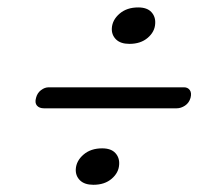

<svg xmlns="http://www.w3.org/2000/svg" viewBox="-20 -611 574 530"><path d="M337.3 -489.9Q312.8 -489.9 300.2 -502.3Q287.7 -514.8 288.7 -533.2Q290.1 -556.1 310.1 -573.3Q330.1 -590.5 361.5 -590.5Q385.9 -590.5 397.8 -577.7Q409.7 -564.9 408.4 -545.8Q407.3 -523.3 387.8 -506.6Q368.4 -489.9 337.3 -489.9ZM79.5 -341Q83 -354.5 93.2 -362.2Q103.5 -370 114.5 -370H488Q498.5 -370 504 -362.2Q509.5 -354.5 506 -341Q502 -327 490.8 -319.5Q479.5 -312 467.5 -312H101.5Q88.5 -312 82 -319.5Q75.5 -327 79.5 -341ZM237.8 -100.9Q213.3 -100.9 200.7 -113.3Q188.2 -125.8 189.2 -144.2Q190.6 -167.1 210.6 -184.3Q230.6 -201.5 262 -201.5Q286.4 -201.5 298.3 -188.7Q310.2 -175.9 308.9 -156.8Q307.8 -134.3 288.3 -117.6Q268.9 -100.9 237.8 -100.9Z"/></svg>

Font: Fraunces 72pt Soft SemiBold
Style: Italic
Weight: 600
Italic angle: -16°
Version: Version 1.000;[b76b70a41]